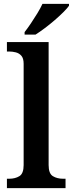

<svg xmlns="http://www.w3.org/2000/svg" viewBox="-20 -979 379 999"><path d="M16 0V-49H28Q59 -49 81 -62.5Q103 -76 103 -120V-647Q103 -675 91.5 -688.5Q80 -702 62.5 -706.5Q45 -711 28 -711H16V-760H233V-120Q233 -76 255 -62.5Q277 -49 308 -49H321V0ZM108 -812Q123 -831 140.5 -857Q158 -883 174.5 -910Q191 -937 201 -959H339V-949Q330 -936 310 -916Q290 -896 264.5 -874Q239 -852 213 -832.5Q187 -813 165 -799H108Z"/></svg>

Font: Noto Serif Myanmar SemiBold
Style: Regular
Weight: 600
Designer: Ben Mitchell and the Monotype Design Team
Foundry: Monotype Imaging Inc.
Version: Version 2.106; ttfautohint (v1.8.4.7-5d5b)